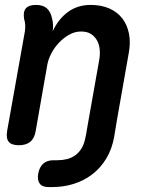

<svg xmlns="http://www.w3.org/2000/svg" viewBox="-20 -580 640 780"><path d="M135 126Q140 99 155.5 85Q171 71 197 71H212Q233 71 251.5 66.5Q270 62 285.5 51Q301 40 312 21.5Q323 3 328 -26L331 -40Q331 -44 332 -48L383 -336Q387 -358 385 -379Q383 -400 374 -416Q365 -432 349.5 -442Q334 -452 309 -452Q284 -452 261 -439Q238 -426 219.5 -406.5Q201 -387 188.5 -363Q176 -339 172 -316L125 -48Q120 -18 103 -4Q86 10 56.5 10Q27 10 15.5 -4Q4 -18 9 -48L81 -452Q83 -465 82.5 -477.5Q82 -490 78 -503Q73 -532 85 -546Q97 -560 126 -560Q155 -560 170.5 -546Q186 -532 192 -503Q195 -491 195.5 -478Q196 -465 194 -453Q218 -504 257 -532Q296 -560 348 -560Q392 -560 424.5 -545.5Q457 -531 477 -505Q497 -479 504 -443Q511 -407 503 -364L455 -92L444 -25Q435 26 411.5 64.5Q388 103 354.5 128.5Q321 154 279.5 167Q238 180 192 180H177Q152 180 141.5 166Q131 152 135 126Z"/></svg>

Font: Maple Mono NL SemiBold
Style: Italic
Weight: 600
Italic angle: -10°
Monospace: yes
Designer: subframe7536
Version: Version 7.000